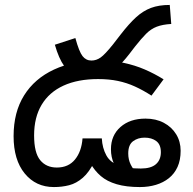

<svg xmlns="http://www.w3.org/2000/svg" viewBox="-20 -745 780 777"><path d="M344 -425Q315 -425 288.5 -436Q262 -447 240 -477.5Q218 -508 202 -564L285 -591Q300 -536 314 -518Q328 -500 350 -500Q370 -500 387.5 -512.5Q405 -525 437 -565L468 -605Q502 -649 530.5 -675Q559 -701 591 -713Q623 -725 667 -725L673 -648Q638 -646 614.5 -637Q591 -628 571.5 -608.5Q552 -589 526 -556L503 -526Q475 -490 450 -468Q425 -446 399.5 -435.5Q374 -425 344 -425ZM546 12Q491 12 452 0.5Q413 -11 388 -32.5Q363 -54 346 -84L362 -91Q341 -48 315 -25.5Q289 -3 260 4.5Q231 12 198 12Q125 12 80 -43Q35 -98 35 -194Q35 -291 77.5 -359Q120 -427 198.5 -463.5Q277 -500 383 -500Q436 -500 481 -490.5Q526 -481 565.5 -464Q605 -447 642 -424L593 -358Q559 -380 526 -395Q493 -410 457 -417.5Q421 -425 377 -425Q295 -425 237 -398.5Q179 -372 148.5 -321Q118 -270 118 -197Q118 -127 142.5 -97Q167 -67 210 -67Q257 -67 283.5 -99.5Q310 -132 314 -185H392Q394 -146 410.5 -116Q427 -86 463 -76Q480 -69 501.5 -66Q523 -63 550 -63Q591 -63 611 -80.5Q631 -98 631 -129Q631 -160 612.5 -174Q594 -188 565 -188Q538 -188 518.5 -173.5Q499 -159 499 -124Q499 -99 509 -79Q519 -59 533 -46L467 -35Q453 -57 441 -83Q429 -109 429 -141Q429 -197 467.5 -231Q506 -265 569 -265Q611 -265 643 -248Q675 -231 693 -201.5Q711 -172 711 -135Q711 -97 698.5 -69.5Q686 -42 663.5 -24Q641 -6 611 3Q581 12 546 12Z"/></svg>

Font: utelugu15
Style: Book
Weight: 400
Designer: Jelle Bosma - Monotype Design Team
Foundry: Monotype Imaging Inc.
Version: Version 2.003